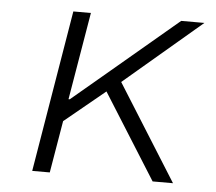

<svg xmlns="http://www.w3.org/2000/svg" viewBox="-43 -563 686 610"><g transform="rotate(5 300.0 -258.0)"><path d="M294 -272 165 -166 137 0H81L167 -516H223L176 -237H180L300 -338L511 -516H585L338 -306L530 0H465Z"/></g></svg>

Font: IBM Plex Mono Light
Style: Italic
Weight: 300
Italic angle: -9°
Monospace: yes
Designer: Mike Abbink, Paul van der Laan, Pieter van Rosmalen
Foundry: Bold Monday
Version: Version 2.3